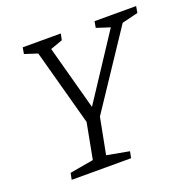

<svg xmlns="http://www.w3.org/2000/svg" viewBox="-112 -720 822 829"><g transform="rotate(-20 299.0 -305.0)"><path d="M80 0 86 -30 195 -49 226 -213 131 -562 72 -581 77 -610H252L246 -581L190 -561L270 -266L464 -561L402 -581L407 -610H598L593 -580L519 -562L288 -215L256 -49L359 -30L353 0Z"/></g></svg>

Font: Manuale Light
Style: Italic
Weight: 300
Italic angle: -11°
Version: Version 1.002